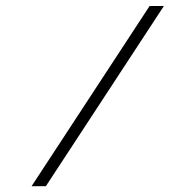

<svg xmlns="http://www.w3.org/2000/svg" viewBox="-20 -622 580 656"><path d="M540 -601.6 136.7 14.2H87.9L491.2 -601.6Z"/></svg>

Font: RIT Rachana
Style: Bold Italic
Weight: 700
Designer: Hussain KH
Version: 1.4.7